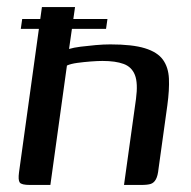

<svg xmlns="http://www.w3.org/2000/svg" viewBox="-20 -525 541 545"><path d="M65 0Q41 0 36 -7Q31 -14 34 -36L99 -505H193L176 -386Q189 -390 209 -392.5Q229 -395 251.5 -397Q274 -399 293 -399Q356 -399 391.5 -388Q427 -377 442.5 -355.5Q458 -334 459.5 -302Q461 -270 455 -226L430 -46Q428 -26 422.5 -16Q417 -6 408 -3Q399 0 380 0H332L366 -244Q372 -289 363 -312Q354 -335 331 -343.5Q308 -352 271 -352Q257 -352 237.5 -350.5Q218 -349 199.5 -346.5Q181 -344 170 -339L123 0ZM43 -471H285L281 -443H39Z"/></svg>

Font: Genos Thin Medium
Style: Italic
Weight: 500
Italic angle: -8°
Version: Version 1.010